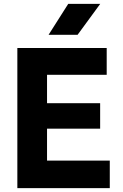

<svg xmlns="http://www.w3.org/2000/svg" viewBox="-20 -976 640 996"><path d="M70 0V-727H533.5V-588H174.5L224 -625V-409L174.5 -440.5H499.5V-308.5H181L224 -339.5V-105.5L174.5 -143H549.5V0ZM382.5 -795.5H232L334 -956H500Z"/></svg>

Font: Spline Sans Mono
Style: Bold
Weight: 700
Designer: Eben Sorkin, Mirko Velimirovic
Foundry: Sorkin Type
Version: Version 1.004